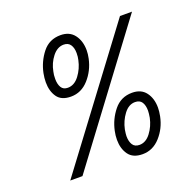

<svg xmlns="http://www.w3.org/2000/svg" viewBox="-123 -831 979 960"><g transform="rotate(-20 366.5 -351.0)"><path d="M145 -504Q145 -527 150 -552Q162 -610 198 -655.5Q234 -701 294 -701Q342 -701 367 -668Q392 -635 392 -585Q392 -565 387 -542Q374 -482 334.5 -438Q295 -394 240 -394Q189 -394 167 -425.5Q145 -457 145 -504ZM607 -689H671L157 -1H92ZM336 -553Q340 -569 340 -589Q340 -617 328.5 -634Q317 -651 293 -651Q259 -651 233 -618Q207 -585 199 -542Q195 -526 195 -504Q195 -476 205.5 -458.5Q216 -441 240 -441Q275 -441 301 -475.5Q327 -510 336 -553ZM381 -112Q381 -135 386 -158Q398 -216 435 -262Q472 -308 532 -308Q580 -308 604.5 -275.5Q629 -243 629 -194Q629 -174 624 -149Q612 -89 572.5 -45Q533 -1 478 -1Q427 -1 404 -33Q381 -65 381 -112ZM573 -160Q577 -184 577 -197Q577 -225 566 -242Q555 -259 530 -259Q496 -259 470.5 -225Q445 -191 436 -148Q432 -124 432 -113Q432 -85 443 -67.5Q454 -50 479 -50Q513 -50 538.5 -83.5Q564 -117 573 -160Z"/></g></svg>

Font: Decalotype Light Italic
Style: Regular
Weight: 300
Italic angle: -12°
Designer: Alfredo Marco Pradil
Foundry: Alfredo Marco Pradil
Version: Version 1.0